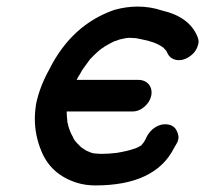

<svg xmlns="http://www.w3.org/2000/svg" viewBox="-20 -554 624 584"><path d="M270 10Q240 10 214 2Q135 -23 106 -94Q86 -142 86 -192Q86 -215 90 -239Q101 -291 130 -343Q198 -479 328 -524Q364 -534 399 -534Q437 -534 473 -522Q555 -503 580 -444Q584 -435 584 -427Q584 -423 583 -420Q577 -393 550 -378Q537 -371 525 -371Q498 -371 488 -395L486 -399Q484 -402 482.5 -403Q481 -404 476 -410L474 -411Q452 -427 408 -435L393 -438L372 -439L363 -438L344 -434Q342 -433 340 -432.5Q338 -432 334.5 -430.5Q331 -429 329 -429Q314 -422 299 -413L295 -410Q283 -404 254 -374Q242 -358 230 -341L224 -330Q218 -321 213 -311H401Q421 -311 433 -297Q441 -287 441 -273Q441 -268 440 -263Q436 -244 419.5 -229.5Q403 -215 383 -215H183V-210Q183 -201 185 -184V-180Q186 -180 186.5 -178.5Q187 -177 187 -174Q192 -154 202 -137Q204 -128 222 -111L227 -106Q240 -97 244 -95L247 -94Q261 -87 271 -87L287 -86Q311 -86 335 -89Q371 -95 389 -102H390Q391 -103 393 -103Q404 -108 408 -111H409Q410 -112 410.5 -113Q411 -114 413.5 -116.5Q416 -119 419 -124L423 -131Q434 -157 456 -169Q469 -176 482 -176Q509 -176 518 -155Q523 -145 523 -135L522 -129Q521 -122 510 -105Q453 10 270 10Z"/></svg>

Font: Bad Comic
Style: Italic
Weight: 400
Italic angle: -11°
Designer: GGBotNet
Foundry: GGBotNet
Version: 0.95